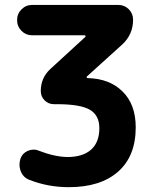

<svg xmlns="http://www.w3.org/2000/svg" viewBox="-20 -775 616 784"><path d="M111.3 -754.9H462.9Q488.3 -754.9 505.9 -737.3Q523.4 -719.7 523.4 -694.3Q523.4 -633.8 478.5 -592.8L335 -462.9Q333 -460.9 334 -458.5Q335 -456.1 337.9 -456.1Q426.8 -454.1 479.5 -402.3Q534.2 -349.6 534.2 -254.9Q534.2 -137.7 462.4 -74.2Q390.6 -10.7 260.7 -10.7Q176.8 -10.7 101.6 -40Q76.2 -48.8 65.4 -74.2Q59.6 -88.9 59.6 -102.5Q59.6 -114.3 63.5 -127Q71.3 -149.4 93.8 -159.2Q105.5 -164.1 117.2 -164.1Q128.9 -164.1 139.6 -159.2Q203.1 -134.8 254.9 -133.8Q318.4 -133.8 352.1 -164.1Q385.7 -194.3 385.7 -252Q385.7 -303.7 347.2 -326.7Q308.6 -349.6 210.9 -349.6H200.2Q177.7 -349.6 162.1 -365.2Q146.5 -380.9 146.5 -403.3Q146.5 -457 185.5 -493.2L328.1 -624Q330.1 -626 329.1 -628.4Q328.1 -630.9 325.2 -630.9H111.3Q85.9 -630.9 67.9 -648.9Q49.8 -667 49.8 -692.9Q49.8 -718.8 67.9 -736.8Q85.9 -754.9 111.3 -754.9Z"/></svg>

Font: Gen Jyuu GothicX Bold
Style: Bold
Weight: 700
Designer: Ryoko NISHIZUKA (kana &amp; ideographs); Paul D. Hunt (Latin, Greek &amp; Cyrillic); Wenlong ZHANG (bopomofo); Sandoll C
Version: Version 1.058.20140828